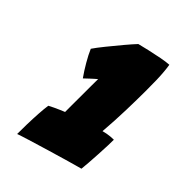

<svg xmlns="http://www.w3.org/2000/svg" viewBox="-105 -715 510 544"><g transform="rotate(30 150.0 -443.0)"><path d="M230.5 -374.5Q237 -374.5 244.2 -374Q251.5 -373.5 258.5 -372.2Q265.5 -371 270.5 -369.5Q269 -363 264 -347Q259 -331 252.8 -312Q246.5 -293 240.8 -276.5Q235 -260 232 -252.5Q219 -252.5 189 -252Q159 -251.5 124.5 -250.5Q90 -249.5 62 -248.5Q34 -247.5 25 -246.5Q29 -262 35.5 -284Q42 -306 49 -326.8Q56 -347.5 61.5 -360Q69 -362 78.2 -363.5Q87.5 -365 96.5 -366.5Q105.5 -368 111.5 -368.5Q114.5 -380 118 -393Q121.5 -406 125.2 -419.5Q129 -433 132.5 -446.5Q136 -460 139.5 -472.5Q143 -485 146 -496Q141.5 -494 135.8 -491Q130 -488 124.2 -485Q118.5 -482 114 -479.5Q109.5 -477 107.5 -476Q100 -496 93.8 -519Q87.5 -542 85 -560Q96.5 -570 117.8 -585.5Q139 -601 160.5 -616Q182 -631 195 -639Q208 -639 228.2 -638.2Q248.5 -637.5 268.8 -636Q289 -634.5 300.5 -632Q299.5 -621.5 297.2 -608.5Q295 -595.5 290.8 -577.5Q286.5 -559.5 279.5 -533.5Q271 -502 258.5 -460Q246 -418 230.5 -374.5Z"/></g></svg>

Font: Grandstander Thin Black
Style: Italic
Weight: 900
Italic angle: -15°
Version: Version 1.200